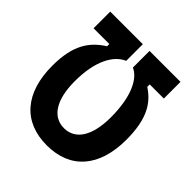

<svg xmlns="http://www.w3.org/2000/svg" viewBox="-191 -826 968 968"><g transform="rotate(45 293.0 -341.5)"><path d="M42.5 -693.4V-574.7H154.8V-558.6C78.6 -510.7 28.8 -441.9 28.8 -294.4C28.8 -101.1 125 9.8 293 9.8C460.9 9.8 557.1 -101.1 557.1 -294.4C557.1 -444.3 511.2 -512.7 442.9 -557.1V-574.7H543.5V-693.4H322.8V-574.7C377.9 -550.8 421.9 -466.3 421.9 -318.8C421.9 -188 375 -112.8 293 -112.8C210.9 -112.8 164.1 -188 164.1 -318.8C164.1 -463.4 211.9 -548.3 274.9 -574.7V-693.4Z"/></g></svg>

Font: Cascadia Mono NF
Style: Bold
Weight: 700
Monospace: yes
Designer: Aaron Bell
Foundry: Saja Typeworks
Version: Version 2404.023